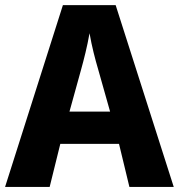

<svg xmlns="http://www.w3.org/2000/svg" viewBox="-20 -737 705 757"><path d="M665 0 436 -716.8H228L0 0H175.8L217.8 -169.9H449.2L490.2 0ZM253.9 -296.9 299.8 -462.9C311 -503.4 323.7 -552.7 333 -606C342.3 -552.7 355 -504.4 367.2 -462.9L414.1 -296.9Z"/></svg>

Font: Avrile Sans
Style: Bold
Weight: 700
Designer: Monotype Design Team, Google (font), Stefan Peev (BGR Cyrillic), Cristiano Sobral (main changes)
Foundry: The Avrile Sans Project Authors
Version: Version 3.110